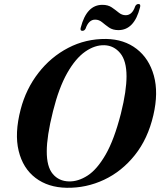

<svg xmlns="http://www.w3.org/2000/svg" viewBox="-20 -902 780 934"><path d="M496.5 -712.5Q584 -711 644.8 -664Q705.5 -617 728.5 -534Q751.5 -451 726 -341.5Q699.5 -227 636 -147.5Q572.5 -68 486.2 -27.5Q400 13 304.5 11.5Q214 10 152.8 -36.5Q91.5 -83 70.8 -168Q50 -253 80.5 -370Q106.5 -469.5 166.8 -547.2Q227 -625 312 -669.2Q397 -713.5 496.5 -712.5ZM315.5 -19.5Q360.5 -18.5 406.2 -48Q452 -77.5 493.8 -149.8Q535.5 -222 568 -349Q582.5 -407 589 -451.8Q595.5 -496.5 595.5 -530.5Q595.5 -606.5 564.8 -643.5Q534 -680.5 488 -682Q441.5 -683.5 394.5 -650.8Q347.5 -618 307 -546.8Q266.5 -475.5 238 -361.5Q222 -297.5 214.8 -249.8Q207.5 -202 207.5 -167Q207 -91 236.8 -55.8Q266.5 -20.5 315.5 -19.5ZM556 -755.5Q528.5 -755.5 510.2 -768.2Q492 -781 476.8 -793.8Q461.5 -806.5 443 -806.5Q411.5 -806.5 396.5 -763Q391 -752 381 -752Q368 -752 373 -768.5Q401.5 -878.5 478 -878.5Q505.5 -878.5 523.8 -866Q542 -853.5 557.5 -840.8Q573 -828 591.5 -828Q623 -828 637.5 -871Q643 -882.5 653.5 -882.5Q666 -882.5 661 -865.5Q633 -755.5 556 -755.5Z"/></svg>

Font: Fraunces 72pt S000 SemiBold
Style: Italic
Weight: 600
Italic angle: -16°
Version: Version 1.000; ttfautohint (v1.8.3)